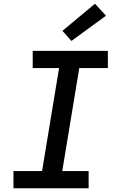

<svg xmlns="http://www.w3.org/2000/svg" viewBox="-20 -1007 640 1027"><path d="M52 0V-92H205L296 -643H155V-735H557V-643H404L313 -92H454V0ZM362 -788 314 -842 488 -987 547 -923Z"/></svg>

Font: Iosevka SS04 Semibold Extended
Style: Italic
Weight: 600
Width: 7
Italic angle: -9°
Monospace: yes
Designer: Belleve Invis
Foundry: Belleve Invis
Version: Version 19.0.0; ttfautohint (v1.8.4)